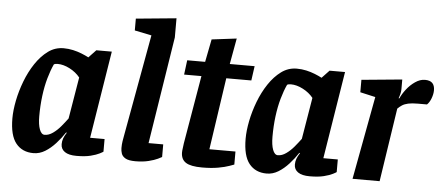

<svg xmlns="http://www.w3.org/2000/svg" viewBox="-49 -817 2165 939"><g transform="rotate(5 1033.5 -348.0)"><path d="M142 11Q87 11 56 -27.5Q25 -66 25 -150Q25 -189 34.5 -237Q44 -285 62.5 -333.5Q81 -382 108 -422.5Q135 -463 169 -488Q203 -513 245 -513Q269 -513 291.5 -508Q314 -503 334 -495Q354 -487 369 -479L405 -517H481L412 -88H483V-26Q481 -24 465.5 -16Q450 -8 422.5 -1Q395 6 353 6Q315 6 295.5 -7.5Q276 -21 276 -45Q276 -60 281 -73.5Q286 -87 296 -102L293 -104Q274 -75 250 -48.5Q226 -22 199 -5.5Q172 11 142 11ZM189 -83Q209 -83 229.5 -97.5Q250 -112 267.5 -133Q285 -154 299 -173L333 -377Q313 -402 282 -418Q251 -434 223 -434Q216 -434 211.5 -433Q207 -432 204 -430Q190 -400 178.5 -359.5Q167 -319 161 -271Q155 -223 155 -171Q155 -131 164 -107Q173 -83 189 -83Z M642 7Q609 7 593.5 -2Q578 -11 573.5 -24.5Q569 -38 569 -51Q569 -69 571.5 -85Q574 -101 576 -111L667 -613L584 -630V-688L782 -707V-613L699 -87H771V-25Q768 -23 751.5 -15Q735 -7 707 0Q679 7 642 7Z M970 9Q914 9 890 -6.5Q866 -22 866 -56Q866 -64 868 -77.5Q870 -91 871 -101L928 -436H843L852 -507H940L962 -619L1084 -634L1061 -507H1183L1173 -436H1050L998 -83H1126V-19Q1123 -18 1102.5 -10.5Q1082 -3 1048.5 3Q1015 9 970 9Z M1287 11Q1232 11 1201 -27.5Q1170 -66 1170 -150Q1170 -189 1179.5 -237Q1189 -285 1207.5 -333.5Q1226 -382 1253 -422.5Q1280 -463 1314 -488Q1348 -513 1390 -513Q1414 -513 1436.5 -508Q1459 -503 1479 -495Q1499 -487 1514 -479L1550 -517H1626L1557 -88H1628V-26Q1626 -24 1610.5 -16Q1595 -8 1567.5 -1Q1540 6 1498 6Q1460 6 1440.5 -7.5Q1421 -21 1421 -45Q1421 -60 1426 -73.5Q1431 -87 1441 -102L1438 -104Q1419 -75 1395 -48.5Q1371 -22 1344 -5.5Q1317 11 1287 11ZM1334 -83Q1354 -83 1374.5 -97.5Q1395 -112 1412.5 -133Q1430 -154 1444 -173L1478 -377Q1458 -402 1427 -418Q1396 -434 1368 -434Q1361 -434 1356.5 -433Q1352 -432 1349 -430Q1335 -400 1323.5 -359.5Q1312 -319 1306 -271Q1300 -223 1300 -171Q1300 -131 1309 -107Q1318 -83 1334 -83Z M1708 0 1784 -408 1709 -425V-486L1908 -505V-457Q1908 -446 1905 -434Q1902 -422 1898 -412H1902Q1911 -433 1929 -456.5Q1947 -480 1971 -496.5Q1995 -513 2019 -513Q2044 -513 2055.5 -501Q2067 -489 2067 -466Q2067 -447 2059 -426Q2051 -405 2039 -394H1994Q1965 -394 1947 -390Q1929 -386 1917.5 -378.5Q1906 -371 1896 -361L1841 0Z"/></g></svg>

Font: Faustina
Style: Bold Italic
Weight: 700
Italic angle: -8°
Designer: Alfonso Garcia
Foundry: http://www.omnibus-type.com
Version: Version 1.200